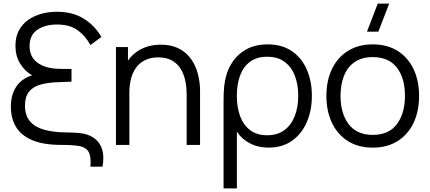

<svg xmlns="http://www.w3.org/2000/svg" viewBox="-20 -800 2374 1060"><path d="M479.3 120Q483.8 63 468.8 37.8Q453.8 12.5 417 6.2Q380.2 0 319.3 0Q217.8 0 156.4 -26.8Q95 -53.5 67.5 -100.8Q40 -148.2 40 -210Q40 -278.3 70.5 -322.7Q101 -367 157.3 -384Q116.3 -407.8 90.8 -449.4Q65.3 -491 65.3 -547.3Q65.3 -596 84.1 -631.5Q102.8 -667 135.2 -689.8Q167.5 -712.7 208.5 -723.8Q249.5 -735 294.3 -735Q382.5 -735 443.3 -696.4Q504.2 -657.8 539.7 -596L479.3 -551.3Q450.3 -603.8 407.2 -634.2Q364 -664.7 294.3 -664.7Q229.3 -664.7 186.3 -635.5Q143.3 -606.3 143.3 -545.3Q143.3 -487.2 184.7 -455.5Q226 -423.8 297 -420.3Q307.5 -419.8 324.4 -419.6Q341.3 -419.3 356.1 -419.3Q370.8 -419.3 374.7 -419.3V-348.7Q370.2 -348.7 365.1 -348.7Q360 -348.7 344.4 -348Q328.8 -347.3 292.7 -346Q241 -343.8 201.8 -332.5Q162.5 -321.2 140.2 -293.8Q118 -266.3 118 -216.7Q118 -163.2 145 -130.8Q172 -98.5 223.1 -83.9Q274.2 -69.3 346.3 -69Q356.8 -68.8 374.4 -68.3Q392 -67.8 411.6 -66.2Q431.2 -64.5 447.7 -60.7Q480.3 -53 506.4 -32.2Q532.5 -11.5 544.2 25.8Q555.8 63.2 546 120Z M1010.5 0V-275.7Q1010.5 -320.5 1002 -358.2Q993.5 -396 974.7 -424.2Q955.8 -452.3 926.1 -467.8Q896.3 -483.3 853.8 -483.3Q815 -483.3 785.2 -470Q755.3 -456.7 735.2 -431.4Q715 -406.2 704.6 -370Q694.2 -333.8 694.2 -288L642.2 -299.7Q642.2 -382.7 671.2 -439.2Q700.2 -495.7 751.1 -524.5Q802 -553.3 868.2 -553.3Q916.7 -553.3 952.8 -538.5Q989 -523.7 1014.2 -498.2Q1039.5 -472.7 1055 -439.8Q1070.5 -406.8 1077.5 -370.2Q1084.5 -333.5 1084.5 -297V0ZM620.2 0V-540H686.5V-407H694.2V0Z M1214.2 240V-237.3Q1214.2 -264.3 1215 -286.2Q1215.8 -308.2 1217.8 -324.7Q1224.8 -391.7 1254.8 -443.7Q1284.8 -495.7 1335.9 -525.3Q1387 -555 1457.5 -555Q1537.2 -555 1591.6 -517.6Q1646 -480.2 1673.9 -415.8Q1701.8 -351.5 1701.8 -271.3Q1701.8 -189.8 1673.4 -125Q1645 -60.2 1591.7 -22.6Q1538.3 15 1463.2 15Q1403.8 15 1358.3 -9.4Q1312.8 -33.8 1287.8 -73.3V240ZM1455.2 -53.3Q1511.8 -53.3 1549.9 -81.6Q1588 -109.8 1607.2 -159.1Q1626.5 -208.3 1626.5 -271Q1626.5 -333.7 1607.7 -382.3Q1588.8 -431 1550.9 -458.8Q1513 -486.7 1455.2 -486.7Q1397.8 -486.7 1360.7 -459.3Q1323.5 -432 1305.5 -383.3Q1287.5 -334.7 1287.5 -271.3Q1287.5 -207.8 1305.7 -158.6Q1323.8 -109.3 1361 -81.3Q1398.2 -53.3 1455.2 -53.3Z M2068.8 -625H2005.8L2065.5 -780H2128.5ZM2037.7 15Q1957.2 15 1900 -21.5Q1842.8 -58 1812.4 -122.4Q1782 -186.8 1782 -270.7Q1782 -355.5 1813 -419.6Q1844 -483.7 1901.3 -519.3Q1958.7 -555 2037.7 -555Q2118.5 -555 2175.8 -518.7Q2233 -482.3 2263.3 -418.2Q2293.7 -354.2 2293.7 -270.7Q2293.7 -185.7 2263.1 -121.4Q2232.5 -57.2 2175.1 -21.1Q2117.7 15 2037.7 15ZM2037.7 -55.3Q2127.5 -55.3 2171.6 -115.2Q2215.7 -175.2 2215.7 -270.7Q2215.7 -368.3 2171.2 -426.5Q2126.8 -484.7 2037.7 -484.7Q1977.2 -484.7 1937.8 -457.3Q1898.5 -430 1879.2 -381.8Q1860 -333.7 1860 -270.7Q1860 -173.2 1905.1 -114.2Q1950.2 -55.3 2037.7 -55.3Z"/></svg>

Font: Manrope ExtraLight
Style: Regular
Weight: 200
Designer: Mikhail Sharanda
Foundry: Mikhail Sharanda
Version: Version 4.505